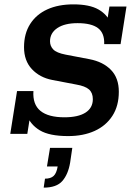

<svg xmlns="http://www.w3.org/2000/svg" viewBox="-20 -613 605 879"><path d="M292 10Q206 10 162 -16.5Q118 -43 102 -89L117 -76L105 0H27L58 -196H133Q129 -135 165 -105.5Q201 -76 275 -76Q338 -76 371.5 -97.5Q405 -119 405 -159Q405 -188 387.5 -203.5Q370 -219 329 -226L219 -247Q162 -258 126 -296.5Q90 -335 90 -397Q90 -459 118 -503Q146 -547 196.5 -570Q247 -593 316 -593Q390 -593 431 -569.5Q472 -546 487 -506H469L481 -583H559L532 -411H457Q459 -461 429 -484Q399 -507 335 -507Q276 -507 242.5 -484.5Q209 -462 209 -424Q209 -402 224 -386.5Q239 -371 280 -363L390 -342Q452 -330 488 -293Q524 -256 524 -193Q524 -128 494.5 -82.5Q465 -37 413 -13.5Q361 10 292 10ZM180 246 186 205Q212 205 225.5 192.5Q239 180 244 149H195L209 64H311L301 132Q292 185 265.5 215.5Q239 246 180 246Z"/></svg>

Font: Rokkitt SemiBold
Style: Italic
Weight: 600
Italic angle: -9°
Designer: Vernon Adams
Foundry: Vernon Adams
Version: Version 3.103